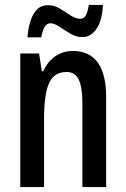

<svg xmlns="http://www.w3.org/2000/svg" viewBox="-20 -756 509 776"><path d="M274 -550Q409 -550 409 -363V0H313V-341Q313 -402 298.5 -433.5Q284 -465 249 -465Q199 -465 178.5 -420.5Q158 -376 158 -274V0H62V-540H138L149 -468H155Q172 -507 203.5 -528.5Q235 -550 274 -550ZM91 -605Q93 -636 101.5 -666Q110 -696 127.5 -715.5Q145 -735 175 -735Q200 -735 222.5 -721Q245 -707 265.5 -693.5Q286 -680 305 -680Q320 -680 327.5 -695Q335 -710 339 -736H396Q393 -673 370 -639.5Q347 -606 313 -606Q288 -606 264.5 -620Q241 -634 220 -648Q199 -662 184 -662Q156 -662 147 -605Z"/></svg>

Font: Noto Sans Lao UI ExtCond Med
Style: Regular
Weight: 500
Width: 2
Designer: Monotype Design Team
Foundry: Monotype Imaging Inc.
Version: Version 2.000; ttfautohint (v1.8.4.7-5d5b)